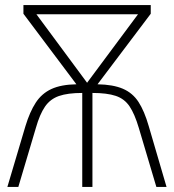

<svg xmlns="http://www.w3.org/2000/svg" viewBox="-20 -734 685 754"><path d="M572 -714V-680L363 -403Q424 -402 462.5 -385.5Q501 -369 524 -333.5Q547 -298 564 -239L634 0H594L525 -232Q509 -286 489 -316Q469 -346 434.5 -357.5Q400 -369 343 -369V0H303V-369Q246 -369 211.5 -357Q177 -345 156.5 -315Q136 -285 121 -232L52 0H9L80 -239Q97 -295 120.5 -331Q144 -367 182 -384.5Q220 -402 280 -403L72 -680V-714ZM522 -678H123L322 -409Z"/></svg>

Font: Noto Sans Disp ExtLt
Style: Regular
Weight: 200
Designer: Monotype Design Team
Foundry: Monotype Imaging Inc.
Version: Version 2.000;GOOG;noto-source:20170915:90ef993387c0